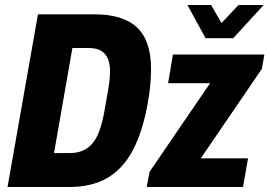

<svg xmlns="http://www.w3.org/2000/svg" viewBox="-20 -744 1072 764"><path d="M10 0 131 -687H356Q470 -687 525.5 -634.5Q581 -582 581 -470Q581 -440 578 -406Q575 -372 568 -334Q548 -221 509 -147Q470 -73 408 -36.5Q346 0 256 0ZM195 -135H258Q286 -135 308 -144Q330 -153 347 -172.5Q364 -192 375.5 -223.5Q387 -255 395 -299Q405 -354 410 -384.5Q415 -415 416.5 -431.5Q418 -448 418 -458Q418 -491 408.5 -512Q399 -533 380.5 -543Q362 -553 332 -553H268ZM564 0 575 -60 816 -413H649L668 -527H1032L1022 -470L779 -114H967L947 0ZM1029 -724 908 -592H798L726 -724H820L879 -622H833L929 -724Z"/></svg>

Font: Archivo Condensed ExtraBold
Style: Italic
Weight: 800
Width: 3
Italic angle: -10°
Designer: Hector Gatti
Foundry: Omnibus-Type
Version: Version 2.001